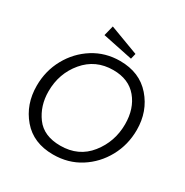

<svg xmlns="http://www.w3.org/2000/svg" viewBox="-186 -963 1081 1122"><g transform="rotate(30 355.0 -401.5)"><path d="M440 -703 237 -745 254 -813 449 -740ZM393 -660Q525 -660 601.5 -572Q678 -484 678 -359Q678 -259 632 -175Q586 -91 506.5 -40.5Q427 10 325 10Q192 10 117 -78Q42 -166 42 -291Q42 -392 88.5 -476Q135 -560 214.5 -610Q294 -660 393 -660ZM336 -56Q459 -56 530.5 -146Q602 -236 602 -354Q602 -459 545.5 -526.5Q489 -594 385 -594Q266 -594 192 -506Q118 -418 118 -297Q118 -200 171 -128Q224 -56 336 -56Z"/></g></svg>

Font: Zilla Slab
Style: Italic
Weight: 400
Italic angle: -6°
Designer: Typotheque.com
Foundry: Typotheque type foundry
Version: Version 1.1; 2017; ttfautohint (v1.6)